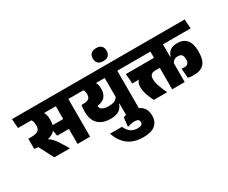

<svg xmlns="http://www.w3.org/2000/svg" viewBox="-192 -1414 2708 2277"><g transform="rotate(-30 1161.5 -276.0)"><path d="M673.5 -559.5H501.5V0H673.5ZM477.5 -516.5H756L747.5 -643.5H469ZM706 -516.5 697.5 -643.5H-25L-16 -516.5ZM317 -341 341 -205.5H539.5V-341ZM394 0V-6L332.5 -107Q313 -139 293.5 -163Q274 -187 251.2 -205.8Q228.5 -224.5 198 -240.5V-311.5L26.5 -345.5V-205.5L79.5 -200L184 0ZM317.5 -544.5H134Q165 -525 176.2 -501.2Q187.5 -477.5 187.5 -442V-435Q187.5 -388 161.8 -366.8Q136 -345.5 68 -345.5H26.5L111.5 -212.5L152.5 -215Q267 -222 315.8 -268.5Q364.5 -315 364.5 -407V-416Q364.5 -458.5 353.8 -489.2Q343 -520 317.5 -544.5Z M1343.5 -559.5H1171.5V0H1343.5ZM1147.5 -516.5H1426L1417.5 -643.5H1139ZM706.5 -643.5 715 -516.5H1376L1367 -643.5ZM1033 -540H855.5Q878.5 -524.5 886.8 -504.8Q895 -485 895 -458.5V-454Q895 -428 886 -411Q877 -394 855.2 -385.5Q833.5 -377 795 -377H772L826 -266L881.5 -267.5Q983.5 -270 1027.8 -309.8Q1072 -349.5 1072 -426V-433Q1072 -469 1062.8 -494.2Q1053.5 -519.5 1033 -540ZM766 -293.5V-285.5Q766 -175.5 825.2 -118.2Q884.5 -61 992 -61Q1073 -61 1113 -90.8Q1153 -120.5 1165.5 -166.5H1182.5L1175.5 -272Q1168 -241.5 1138.2 -222.2Q1108.5 -203 1045.5 -203Q1004.5 -203 979 -212.2Q953.5 -221.5 941.8 -238Q930 -254.5 930 -276V-339L772 -377Q769 -350.5 767.5 -331Q766 -311.5 766 -293.5Z M1058 87.5H895Q935.5 203.5 1014.8 262.8Q1094 322 1222.5 322Q1332 322 1384.2 276.8Q1436.5 231.5 1436.5 152V146.5Q1436.5 72.5 1390.8 27Q1345 -18.5 1252 -18.5Q1216.5 -18.5 1187.8 -13.8Q1159 -9 1133.5 0.5L1120.5 124Q1145 115.5 1169 110.5Q1193 105.5 1218 105.5Q1253.5 105.5 1268 117.2Q1282.5 129 1282.5 148.5V151Q1282.5 173.5 1266 185Q1249.5 196.5 1214.5 196.5Q1157.5 196.5 1120.5 169.2Q1083.5 142 1058 87.5Z M1258.5 -697.5Q1307.5 -697.5 1330 -721Q1352.5 -744.5 1352.5 -784V-788.5Q1352.5 -828.5 1329.2 -851.5Q1306 -874.5 1258.5 -874.5Q1211 -874.5 1187.5 -851Q1164 -827.5 1164 -788.5V-784Q1164 -744.5 1187 -721Q1210 -697.5 1258.5 -697.5Z M1385 -516.5H2348L2339 -643.5H1376.5ZM1754.5 -431H1411.5L1422.5 -296.5H1484.5L1557 -300.5H1754.5ZM1482.5 -213Q1482.5 -165 1499 -112.2Q1515.5 -59.5 1546 0H1729Q1696 -67.5 1677.8 -121Q1659.5 -174.5 1659.5 -219.5Q1659.5 -257.5 1678.2 -275.8Q1697 -294 1739.5 -294H1869V-431H1697.5L1539.5 -314Q1509 -299 1495.8 -274.2Q1482.5 -249.5 1482.5 -213ZM2292 -240Q2292 -307 2272.5 -352.8Q2253 -398.5 2215.2 -421.8Q2177.5 -445 2122 -445Q2080 -445 2050.5 -433.2Q2021 -421.5 2002.8 -399.8Q1984.5 -378 1976 -347.5H1959L1967.5 -249.5Q1975 -275.5 1996 -291Q2017 -306.5 2049 -306.5Q2086 -306.5 2102 -288.2Q2118 -270 2118 -233.5V-225.5Q2118 -187.5 2102.5 -170.5Q2087 -153.5 2052.5 -153.5Q2042 -153.5 2033.2 -154.2Q2024.5 -155 2016 -156.5L2026 -25.5Q2041 -21.5 2060.5 -19.2Q2080 -17 2104.5 -17Q2202 -17 2247 -67.5Q2292 -118 2292 -225ZM1969 -559.5H1797V0H1969ZM1773 -516.5H2051.5L2042.5 -643.5H1764Z"/></g></svg>

Font: Anek Devanagari ExtraBold
Style: Regular
Weight: 800
Designer: Kailash Malviya (Devanagari) & Yesha Goshar (Latin)
Foundry: Ek Type
Version: Version 1.003